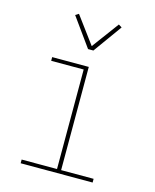

<svg xmlns="http://www.w3.org/2000/svg" viewBox="-113 -825 726 902"><g transform="rotate(15 250.0 -374.5)"><path d="M75 0V-18H247V-502H89V-520H267V-18H425V0ZM242 -600 142 -739 158 -749 255 -618 352 -749 368 -739 268 -600Z"/></g></svg>

Font: Iosevka Term Curly Thin
Style: Regular
Weight: 100
Designer: Belleve Invis
Foundry: Belleve Invis
Version: Version 32.3.0